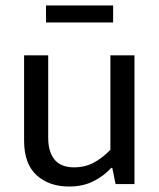

<svg xmlns="http://www.w3.org/2000/svg" viewBox="-20 -672 579 701"><path d="M383 -470H471V0H402L390 -59H386Q360 -30 321.5 -10.5Q283 9 232 9Q159 9 113.5 -32.5Q68 -74 68 -158V-470H156V-169Q156 -139 163.5 -118Q171 -97 183.5 -84.5Q196 -72 213 -66.5Q230 -61 250 -61Q290 -61 322 -78Q354 -95 383 -125ZM393 -652V-590H148V-652Z"/></svg>

Font: Mukta
Style: Regular
Weight: 400
Designer: Girish Dalvi and Yashodeep Gholap
Foundry: Ek Type
Version: Version 2.538;PS 1.001;hotconv 16.6.51;makeotf.lib2.5.65220;